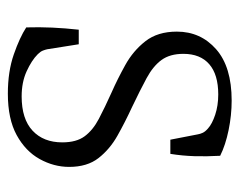

<svg xmlns="http://www.w3.org/2000/svg" viewBox="-82 -534 624 501"><g transform="rotate(90 230.5 -284.0)"><path d="M416 -152Q416 -112 395.5 -75Q375 -38 333 -15Q291 8 225 8Q167 8 122.5 -7.5Q78 -23 52 -40Q51 -74 52.5 -107.5Q54 -141 58 -177H96L109 -95Q110 -90 112.5 -83.5Q115 -77 122 -70Q138 -54 166.5 -41Q195 -28 232 -28Q291 -28 321.5 -56.5Q352 -85 352 -134Q352 -171 336 -192.5Q320 -214 290.5 -229.5Q261 -245 221 -263Q187 -278 150 -298.5Q113 -319 88 -351Q63 -383 63 -433Q63 -495 109 -535.5Q155 -576 243 -576Q281 -576 320 -568Q359 -560 387 -546Q389 -510 388 -478.5Q387 -447 382 -416H345L331 -488Q330 -494 327 -500.5Q324 -507 316 -514Q304 -525 280 -533Q256 -541 227 -541Q175 -541 148 -517.5Q121 -494 121 -450Q121 -415 137 -393Q153 -371 184.5 -354Q216 -337 260 -316Q299 -298 334.5 -278Q370 -258 393 -228.5Q416 -199 416 -152Z"/></g></svg>

Font: Rasa Light
Style: Regular
Weight: 300
Designer: Anna Giedrys (Yrsa+Rasa design), David Brezina (Yrsa art-direction, Rasa art-direction, design)
Foundry: Rosetta Type Foundry
Version: Version 2.004